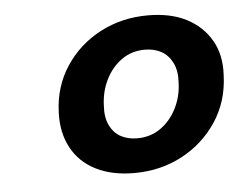

<svg xmlns="http://www.w3.org/2000/svg" viewBox="-37 -754 560 447"><g transform="rotate(-5 243.5 -530.5)"><path d="M260 -349Q208 -349 170.5 -368Q133 -387 114 -422.5Q95 -458 97 -505Q99 -565 130 -612Q161 -659 211.5 -685.5Q262 -712 323 -712Q376 -712 413 -693Q450 -674 470 -639.5Q490 -605 487 -557Q485 -497 454 -450Q423 -403 372.5 -376Q322 -349 260 -349ZM274 -429Q305 -429 328.5 -445.5Q352 -462 366 -489.5Q380 -517 381 -549Q383 -577 373.5 -596Q364 -615 347.5 -624Q331 -633 309 -633Q278 -633 254.5 -616Q231 -599 217.5 -571.5Q204 -544 203 -512Q201 -485 210 -466Q219 -447 235.5 -438Q252 -429 274 -429Z"/></g></svg>

Font: DM Sans
Style: Bold Italic
Weight: 700
Italic angle: -10°
Designer: Colophon Foundry, Jonny Pinhorn
Foundry: Colophon Foundry
Version: Version 4.004;gftools[0.9.30]